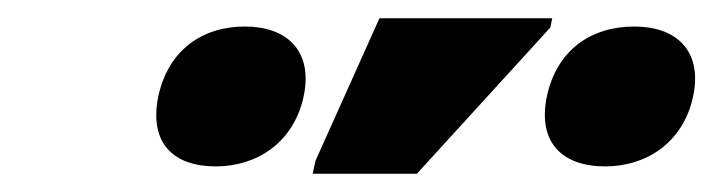

<svg xmlns="http://www.w3.org/2000/svg" viewBox="-20 -796 780 210"><path d="M322 -606H436L582 -766L584 -776H395L325 -620ZM216 -614C261 -614 301 -640 312 -690C323 -741 293 -767 248 -767C202 -767 164 -742 153 -690C143 -639 170 -614 216 -614ZM642 -614C687 -614 727 -640 738 -690C749 -741 719 -767 674 -767C627 -767 589 -742 578 -690C568 -640 595 -614 642 -614Z"/></svg>

Font: Noto Sans SemiCondensed Black
Style: Italic
Weight: 900
Width: 4
Italic angle: -12°
Designer: Monotype Design Team
Foundry: Monotype Imaging Inc.
Version: Version 2.013